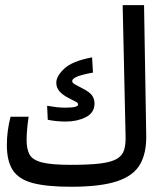

<svg xmlns="http://www.w3.org/2000/svg" viewBox="-20 -713 626 736"><path d="M252 2.9Q159.7 2.9 106 -11.2Q52.2 -25.4 29.3 -60.3Q6.3 -95.2 6.3 -156.7Q6.3 -211.4 20.5 -265.6H89.8Q86.4 -243.2 84.2 -220Q82 -196.8 82 -176.8Q82 -142.1 93 -121.1Q104 -100.1 140.1 -90.6Q176.3 -81.1 251.5 -81.1Q322.8 -81.1 365 -86.4Q407.2 -91.8 428.2 -104.2Q449.2 -116.7 455.8 -138.2Q462.4 -159.7 461.4 -191.4L450.2 -693.4H532.2L540.5 -194.8Q542 -126.5 516.8 -82.8Q491.7 -39.1 428.5 -18.1Q365.2 2.9 252 2.9ZM233.9 -247.1Q212.4 -247.1 194.3 -249Q176.3 -251 163.1 -253.9L160.6 -307.6Q179.7 -304.2 196.5 -302.2Q213.4 -300.3 231 -300.3Q279.3 -300.3 279.3 -312Q279.3 -318.4 272 -322.3Q264.6 -326.2 241.7 -337.9Q220.2 -349.1 208 -363Q195.8 -377 195.8 -396Q195.8 -420.9 226.1 -449.7Q256.3 -478.5 333 -493.2L336.4 -434.6Q256.8 -420.9 256.8 -402.3Q256.8 -395.5 266.6 -389.9Q276.4 -384.3 295.4 -374.5Q323.7 -360.4 333 -346.9Q342.3 -333.5 342.3 -316.4Q342.3 -280.8 309.1 -263.9Q275.9 -247.1 233.9 -247.1Z"/></svg>

Font: Cascadia Code PL SemiLight
Style: Regular
Weight: 350
Monospace: yes
Designer: Aaron Bell
Foundry: Saja Typeworks
Version: Version 2404.023; ttfautohint (v1.8.4)